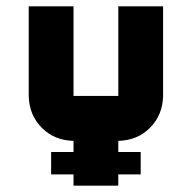

<svg xmlns="http://www.w3.org/2000/svg" viewBox="-20 -587 606 607"><path d="M354 -566.9H495.6V-283.2Q494.1 -223.1 454.3 -183.1Q414.6 -143.1 354 -141.6V-106.4H424.8V-35.6H354V0H212.4V-35.6H141.6V-106.4H212.4V-141.6Q151.9 -143.1 112.1 -183.1Q72.3 -223.1 70.8 -283.2V-566.9H212.4V-283.7H354Z"/></svg>

Font: Blazma
Style: Regular
Weight: 400
Designer: GGBotNet
Version: 1.00